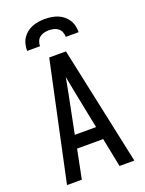

<svg xmlns="http://www.w3.org/2000/svg" viewBox="-174 -1037 848 1120"><g transform="rotate(-20 250.0 -477.5)"><path d="M41 0 198 -735H302L459 0H367L331 -180H169L133 0ZM316 -260 270 -490Q265 -516 260 -542Q255 -568 250 -595Q245 -568 240 -542Q235 -516 230 -490L184 -260ZM90 -815Q90 -835 94.5 -855Q99 -875 110 -892Q121 -909 136.5 -921.5Q152 -934 171 -941.5Q190 -949 210 -952Q230 -955 250 -955Q270 -955 290 -952Q310 -949 329 -941.5Q348 -934 363.5 -921.5Q379 -909 390 -892Q401 -875 405.5 -855Q410 -835 410 -815H330Q330 -830 324.5 -844.5Q319 -859 307 -868.5Q295 -878 280 -881.5Q265 -885 250 -885Q235 -885 220 -881.5Q205 -878 193 -868.5Q181 -859 175.5 -844.5Q170 -830 170 -815Z"/></g></svg>

Font: Iosevka Bendy Medium
Style: Regular
Weight: 500
Monospace: yes
Designer: Belleve Invis
Foundry: Belleve Invis
Version: Version 30.1.2